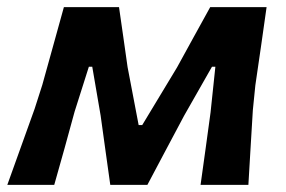

<svg xmlns="http://www.w3.org/2000/svg" viewBox="-42 -518 800 538"><path d="M-21.5 0Q-2 -54.5 17 -107.2Q36 -160 55 -213L76.5 -280Q91.5 -334 106.8 -389Q122 -444 137 -498H291.5Q297.5 -458.5 303.5 -414.5Q309.5 -370.5 315.5 -330L346.5 -167.5H356.5L454 -329Q478 -373 501.2 -415Q524.5 -457 547 -498H705Q697.5 -445 689.5 -388.8Q681.5 -332.5 673.5 -279L666.5 -209.5Q663.5 -157.5 660.2 -104.8Q657 -52 654 0H520Q527 -50.5 534.2 -102Q541.5 -153.5 548 -203L561.5 -331H552L474 -194Q448 -145.5 422.5 -97.2Q397 -49 371 0H267Q260.5 -48 253.5 -96.5Q246.5 -145 240 -194L216.5 -331H207L167 -205Q153 -153.5 138.8 -102.2Q124.5 -51 110 0Z"/></svg>

Font: Commissioner Loud SemiBold
Style: Italic
Weight: 600
Italic angle: -12°
Designer: Kostas Bartsokas
Foundry: Kostas Bartsokas
Version: Version 1.000; ttfautohint (v1.8.3)